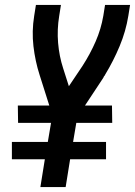

<svg xmlns="http://www.w3.org/2000/svg" viewBox="-20 -755 545 775"><path d="M143 0 161 -112H28V-182H173L186 -259H53L52 -329H179L140 -452Q122 -508 115 -568.5Q108 -629 118 -691L125 -735H226L219 -691Q210 -636 214.5 -582Q219 -528 235 -479L258 -407L313 -489Q344 -537 366 -587.5Q388 -638 397 -691L404 -735H505L498 -691Q488 -629 463 -569Q438 -509 404 -453V-452Q401 -449 399.5 -446.5Q398 -444 397 -441L323 -329H432L433 -259H288L275 -182H408V-112H263L245 0Z"/></svg>

Font: Iosevka Term Curly SmBd Obl
Style: Regular
Weight: 600
Italic angle: -9°
Designer: Belleve Invis
Foundry: Belleve Invis
Version: Version 32.3.0